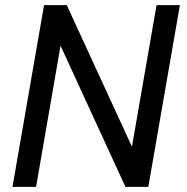

<svg xmlns="http://www.w3.org/2000/svg" viewBox="-20 -731 732 751"><path d="M683.6 -710.9 560.1 0H470.7L216.8 -552.2L121.1 0H28.8L152.3 -710.9H241.2L496.1 -157.2L592.3 -710.9Z"/></svg>

Font: Mardoto
Style: Italic
Weight: 400
Italic angle: -12°
Designer: Christian Robertson, Vahan Hovhannisyan
Foundry: Google
Version: Version 1.000